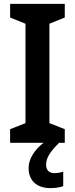

<svg xmlns="http://www.w3.org/2000/svg" viewBox="-20 -800 385 987"><path d="M217 47C217 11 239 -22 284 -66H313V-136L234 -167V-678L313 -710V-780H32V-710L111 -678V-167L32 -136V-66H204C161 -33 127 14 127 63C127 126 166 167 239 167C267 167 288 163 305 157V82C295 86 279 90 259 90C233 90 217 75 217 47Z"/></svg>

Font: Noto Sans Malayalam UI SemiCondensed SemiBold
Style: Regular
Weight: 600
Width: 4
Designer: Jelle Bosma - Monotype Design Team
Foundry: Monotype Imaging Inc.
Version: Version 2.104